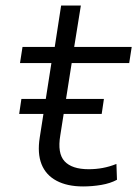

<svg xmlns="http://www.w3.org/2000/svg" viewBox="-20 -663 495 691"><path d="M279 8Q222 8 183.5 -12.5Q145 -33 129.5 -72Q114 -111 123 -168L165 -436H52L61 -494H177L200 -643H271L247 -494H454L445 -436H238L197 -176Q186 -111 212.5 -82.5Q239 -54 299 -54Q325 -54 349.5 -58.5Q374 -63 399 -73L401 -16Q377 -3 344.5 2.5Q312 8 279 8ZM49 -253 57 -307H354L346 -253Z"/></svg>

Font: Nunito Sans 7pt SemiExpanded Light
Style: Italic
Weight: 300
Width: 6
Italic angle: -9°
Designer: Vernon Adams
Foundry: Vernon Adams
Version: Version 3.101;gftools[0.9.27]